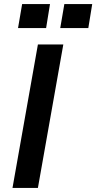

<svg xmlns="http://www.w3.org/2000/svg" viewBox="-20 -917 470 937"><path d="M41 0H165L289 -700H165ZM68 -780H205L224 -897H88ZM274 -780H411L430 -897H294Z"/></svg>

Font: Uncut Sans Semibold
Style: Italic
Weight: 600
Italic angle: -10°
Designer: Kasper Nordkvist
Foundry: Uncut Type
Version: Version 1.111;FEAKit 1.0